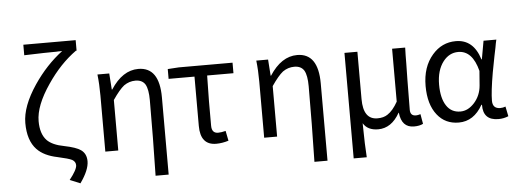

<svg xmlns="http://www.w3.org/2000/svg" viewBox="-59 -968 3600 1345"><g transform="rotate(-5 1741.5 -295.0)"><path d="M456 206 383 176Q437 108 437 77Q437 52 413 38Q390 26 312 9Q218 -10 169 -61Q108 -125 108 -248Q108 -365 207 -512Q295 -642 409 -728H382L367 -727H351Q298 -727 279 -726Q177 -724 142 -722V-796H510V-722H505Q392 -641 302 -508Q202 -362 202 -253Q202 -163 246 -117Q284 -79 365 -64Q449 -47 481 -24Q519 3 519 56Q519 118 456 206Z M1077 199H985Q991 -66 991 -332Q991 -408 971 -443Q950 -477 902 -477Q858 -477 821 -451Q787 -424 740 -355V0H649V-394Q649 -474 641 -543H724L732 -429H735Q818 -557 929 -557Q1077 -557 1077 -344Z M1317 -122V-469H1135V-538L1213 -543H1591V-469H1406Q1404 -384 1403 -288V-116Q1403 -63 1448 -63Q1471 -63 1501 -71L1515 -1Q1470 13 1428 13Q1317 13 1317 -122Z M2194 199H2102Q2108 -66 2108 -332Q2108 -408 2088 -443Q2067 -477 2019 -477Q1975 -477 1938 -451Q1904 -424 1857 -355V0H1766V-394Q1766 -474 1758 -543H1841L1849 -429H1852Q1935 -557 2046 -557Q2194 -557 2194 -344Z M2378 199V-543H2469V-210Q2469 -66 2569 -66Q2612 -66 2640 -85Q2679 -110 2713 -171V-543H2805Q2804 -527 2803.5 -489Q2803 -451 2803 -431L2801 -319Q2799 -139 2799 -106Q2799 -63 2839 -63Q2852 -63 2871 -69L2883 0Q2858 13 2819 13Q2732 13 2721 -92H2719Q2661 11 2567 11Q2493 11 2462 -41Q2464 119 2470 199Z M2983 -58Q2924 -132 2924 -262Q2924 -396 2996 -479Q3063 -557 3162 -557Q3286 -557 3330 -414H3333L3356 -543H3446L3440 -516L3435 -488L3423 -430Q3416 -395 3401 -315Q3378 -182 3378 -119Q3378 -63 3432 -63Q3451 -63 3469 -70L3483 -1Q3450 13 3413 13Q3304 13 3306 -97H3302Q3240 13 3134 13Q3039 13 2983 -58ZM3251 -113Q3295 -163 3301 -232L3309 -335Q3272 -480 3172 -480Q3109 -480 3066 -425Q3019 -364 3019 -263Q3019 -168 3054 -115Q3088 -63 3152 -63Q3206 -63 3251 -113Z"/></g></svg>

Font: Source Han Sans Regular
Style: Regular
Weight: 400
Designer: Ryoko NISHIZUKA  (kana & ideographs); Paul D. Hunt (Latin, Greek & Cyrillic); Wenlong ZHANG  (bopomofo); Sandoll Communi
Foundry: Adobe Systems Incorporated
Version: Version 1.00 January 18, 2024, initial release